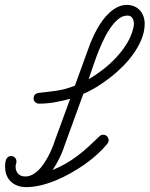

<svg xmlns="http://www.w3.org/2000/svg" viewBox="-20 -747 604 775"><path d="M24.9 -117.2Q34.2 -117.2 40.3 -110.8Q46.4 -104.5 46.4 -95.2Q46.4 -89.8 44.7 -85Q43 -80.1 43 -74.7Q43 -56.6 53.2 -45.7Q63.5 -34.7 82 -34.7Q96.7 -34.7 109.6 -41.3Q122.6 -47.9 134 -58.8Q145.5 -69.8 155 -83.7Q164.6 -97.7 172.6 -112.3Q180.7 -127 186.8 -141.1Q192.9 -155.3 197.3 -166.5V-168L263.2 -348.1Q232.4 -339.8 201.2 -334.2Q169.9 -328.6 137.7 -328.6Q128.9 -328.6 122.3 -334.5Q115.7 -340.3 115.7 -349.6Q115.7 -359.9 121.3 -365.2Q127 -370.6 136.7 -372.1Q160.2 -375 176.8 -376.7Q193.4 -378.4 209 -380.9Q224.6 -383.3 241.5 -387.7Q258.3 -392.1 282.2 -400.9L339.4 -558.1Q344.7 -573.2 353 -591.8Q361.3 -610.4 371.6 -629.2Q381.8 -647.9 394.8 -665.5Q407.7 -683.1 422.9 -696.8Q438 -710.4 455.3 -718.8Q472.7 -727.1 492.2 -727.1Q508.8 -727.1 522.2 -721.2Q535.6 -715.3 544.9 -705.1Q554.2 -694.8 559.1 -680.9Q564 -667 564 -650.9Q564 -621.6 552.5 -592Q541 -562.5 522 -534.7Q502.9 -506.8 477.8 -481.2Q452.6 -455.6 425 -434.1Q397.5 -412.6 369.4 -395.5Q341.3 -378.4 316.4 -368.2L238.3 -153.3V-152.3Q229.5 -127.4 218.3 -105.2Q207 -83 192.4 -61Q220.7 -72.3 245.8 -86.9Q271 -101.6 293.9 -118.9Q316.9 -136.2 338.1 -155.8Q359.4 -175.3 380.9 -196.3Q387.7 -203.1 396 -203.1Q405.8 -203.1 412.1 -196.8Q418.5 -190.4 418.5 -180.7Q418.5 -172.9 413.1 -166.5Q396 -145.5 373 -124.5Q350.1 -103.5 322.8 -84.2Q295.4 -64.9 265.4 -48.1Q235.4 -31.2 204.6 -18.6Q173.8 -5.9 143.6 1.2Q113.3 8.3 85.9 8.3Q66.9 8.3 51.3 2.7Q35.6 -2.9 24.2 -13.7Q12.7 -24.4 6.6 -39.8Q0.5 -55.2 0.5 -74.7Q0.5 -81.1 1.2 -88.4Q2 -95.7 4.4 -102.1Q6.8 -108.4 11.7 -112.8Q16.6 -117.2 24.9 -117.2ZM337.9 -427.2Q365.2 -442.9 394 -465.1Q422.9 -487.3 448 -513.9Q473.1 -540.5 491.9 -571Q510.7 -601.6 518.1 -633.8Q520.5 -643.6 520.5 -651.4Q520.5 -664.1 514.4 -674.1Q508.3 -684.1 494.1 -684.1Q473.6 -684.1 455.3 -668.2Q437 -652.3 420.9 -627.4Q404.8 -602.5 391.4 -572.3Q377.9 -542 367.4 -513.4Q356.9 -484.9 349.4 -461.7Q341.8 -438.5 337.9 -427.2Z"/></svg>

Font: Helvetia Verbundene
Style: Regular
Weight: 400
Designer: Peter Wiegel, original typeface by Carl Albert Fahrenwaldt 1901
Foundry: Peter Wiegel
Version: Version 2.000